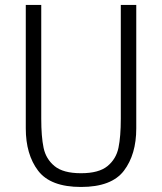

<svg xmlns="http://www.w3.org/2000/svg" viewBox="-20 -750 660 782"><path d="M472 -266.5V-730H535V-227Q535 -121 484.8 -54.8Q434.5 11.5 310 11.5Q185.5 11.5 135.2 -54.8Q85 -121 85 -227V-730H148V-266.5Q148 -193.5 157.5 -148Q167 -102.5 202.2 -73.5Q237.5 -44.5 310 -44.5Q382.5 -44.5 417.8 -73.5Q453 -102.5 462.5 -148Q472 -193.5 472 -266.5Z"/></svg>

Font: Monaspace Neon Var
Style: Regular
Weight: 400
Designer: Riley Cran and the Lettermatic Team
Version: Version 1.000 (Monaspace Neon Var)